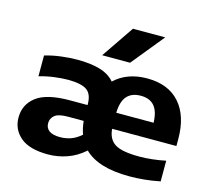

<svg xmlns="http://www.w3.org/2000/svg" viewBox="-114 -946 1215 1095"><g transform="rotate(15 494.0 -399.0)"><path d="M257 10Q146.5 10 93.5 -35.2Q40.5 -80.5 40.5 -150.5Q40.5 -227.5 101.2 -274Q162 -320.5 298 -320.5H402.5V-325Q402.5 -385 369.5 -408Q336.5 -431 258 -431Q223 -431 177 -425Q131 -419 89.5 -406.5V-529.5Q136 -543 185.8 -549.2Q235.5 -555.5 280.5 -555.5Q358.5 -555.5 413.5 -539.5Q468.5 -523.5 501 -485.5Q536 -519.5 584.5 -537.5Q633 -555.5 693 -555.5Q818 -555.5 885.2 -479.5Q952.5 -403.5 952.5 -267V-226H573Q577.5 -165.5 619 -139.2Q660.5 -113 764 -113Q799 -113 839.5 -117.5Q880 -122 918 -130V-8Q869 2 824 6.2Q779 10.5 737 10.5Q552 10.5 471 -70.5Q422.5 -27.5 367.5 -8.8Q312.5 10 257 10ZM683 -450.5Q630 -450.5 602 -419.2Q574 -388 572 -320.5H792.5Q790.5 -387 763.2 -418.8Q736 -450.5 683 -450.5ZM297 -103Q329.5 -103 360 -113.2Q390.5 -123.5 421.5 -150.5Q409 -185 404.5 -227.5H312Q255.5 -227.5 233.8 -209.2Q212 -191 212 -163Q212 -134.5 232.8 -118.8Q253.5 -103 297 -103ZM409.5 -616.5 540 -808H730.5L574.5 -616.5Z"/></g></svg>

Font: Encode Sans Expanded Expanded
Style: Bold
Weight: 700
Width: 7
Designer: Multiple Designers
Foundry: Impallari Type
Version: Version 3.000; ttfautohint (v1.8.3) -l 8 -r 50 -G 200 -x 14 